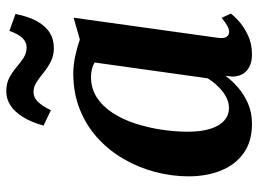

<svg xmlns="http://www.w3.org/2000/svg" viewBox="-126 -688 824 613"><g transform="rotate(-90 286.5 -382.0)"><path d="M472 -100.5Q469 -79.5 474.8 -71.2Q480.5 -63 490.5 -63Q499 -63 509.5 -68.5Q520 -74 535.5 -87L549 -57.5Q543 -48.5 525.2 -32.2Q507.5 -16 480.2 -3Q453 10 419 10Q387 10 367.8 -6Q348.5 -22 348 -53L350.5 -74.5Q335 -53.5 312.8 -34.2Q290.5 -15 261.8 -2.5Q233 10 196.5 10Q141 10 103.8 -16.5Q66.5 -43 48 -89Q29.5 -135 29.5 -192Q29.5 -246 43.5 -299.2Q57.5 -352.5 84.8 -399.5Q112 -446.5 151.8 -482.8Q191.5 -519 243.5 -539.8Q295.5 -560.5 358 -560.5Q385 -560.5 414.8 -554Q444.5 -547.5 466 -539.5L536 -559.5ZM393 -492.5Q383.5 -498 371.8 -501Q360 -504 347 -504Q310 -504 281.2 -485.2Q252.5 -466.5 231.8 -434.5Q211 -402.5 198 -362.2Q185 -322 178.5 -278.8Q172 -235.5 172 -194.5Q172 -151.5 181.5 -122.2Q191 -93 208 -78.2Q225 -63.5 247 -63.5Q262 -63.5 275.8 -69.2Q289.5 -75 301.8 -84.8Q314 -94.5 324.2 -106.5Q334.5 -118.5 342.5 -131.5ZM191.5 -655.5Q202.5 -695 219 -721.5Q235.5 -748 256.2 -761.2Q277 -774.5 301 -774.5Q326 -774.5 344.2 -764.8Q362.5 -755 377.8 -742Q393 -729 408 -719.2Q423 -709.5 441.5 -709.5Q456.5 -709.5 469.5 -721.2Q482.5 -733 494 -764.5L548 -745Q539.5 -702.5 524 -675.2Q508.5 -648 487.2 -635.2Q466 -622.5 439 -622.5Q415.5 -622.5 396.2 -632.2Q377 -642 361 -655Q345 -668 330 -677.8Q315 -687.5 299.5 -687.5Q281.5 -687.5 268 -674Q254.5 -660.5 240.5 -632Z"/></g></svg>

Font: Merriweather 36pt
Style: Bold Italic
Weight: 700
Italic angle: -7.8°
Version: Version 2.101